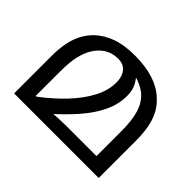

<svg xmlns="http://www.w3.org/2000/svg" viewBox="-123 -767 968 968"><g transform="rotate(45 361.5 -283.0)"><path d="M354 -566Q433 -566 489.5 -547.5Q546 -529 583 -494Q611 -469 628.5 -437Q646 -405 654.5 -363Q663 -321 663 -266V0H60V-268Q60 -320 68.5 -361.5Q77 -403 94.5 -435.5Q112 -468 138 -493Q175 -528 227.5 -547Q280 -566 354 -566ZM307 -495Q265 -495 233 -474Q201 -453 181 -418Q165 -390 155.5 -349.5Q146 -309 146 -249V-68H151Q219 -119 272 -175Q325 -231 355.5 -289Q386 -347 386 -402Q386 -430 377.5 -450.5Q369 -471 352 -483Q335 -495 307 -495ZM472 -393Q472 -334 445 -277Q418 -220 368 -162.5Q318 -105 249 -45L247 -65Q276 -67 304 -68.5Q332 -70 360 -70H577V-249Q577 -323 562.5 -372Q548 -421 515 -450.5Q482 -480 428 -494L430 -501Q449 -479 460.5 -454.5Q472 -430 472 -393Z"/></g></svg>

Font: umalayalam15
Style: Book
Weight: 400
Designer: Jelle Bosma - Monotype Design Team
Foundry: Monotype Imaging Inc.
Version: Version 2.003